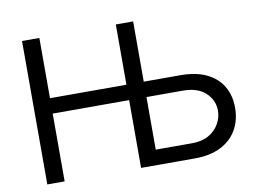

<svg xmlns="http://www.w3.org/2000/svg" viewBox="-78 -844 1285 959"><g transform="rotate(-10 564.5 -364.0)"><path d="M87.9 0V-727.5H175.8V-421.9H606.4V-343.8H175.8V0ZM628.9 -421.9H835.9Q914.6 -421.9 968.3 -396.5Q1022 -371.1 1050 -324.5Q1078.1 -277.8 1078.1 -214.8Q1078.1 -151.4 1050 -103Q1022 -54.7 968.3 -27.3Q914.6 0 835.9 0H563.5V-727.5H651.4V-77.1H835.9Q886.2 -77.1 920.7 -96.9Q955.1 -116.7 973.1 -148.7Q991.2 -180.7 991.2 -215.8Q991.2 -268.1 951.2 -305.9Q911.1 -343.8 835.9 -343.8H628.9Z"/></g></svg>

Font: Inter V
Style: 
Weight: 400
Designer: Rasmus Andersson
Foundry: rsms
Version: Version 4.000;git-a3f224843